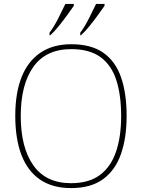

<svg xmlns="http://www.w3.org/2000/svg" viewBox="-20 -951 726 981"><path d="M343 10Q248 10 184.5 -33.5Q121 -77 89.5 -159.5Q58 -242 58 -359Q58 -476 90.5 -557.5Q123 -639 187 -682Q251 -725 344 -725Q446 -725 508 -681.5Q570 -638 598.5 -556Q627 -474 627 -358Q627 -247 598 -164Q569 -81 506.5 -35.5Q444 10 343 10ZM343 -15Q434 -15 490 -56.5Q546 -98 572.5 -175Q599 -252 599 -358Q599 -466 574 -542.5Q549 -619 493 -659.5Q437 -700 344 -700Q215 -700 150.5 -609.5Q86 -519 86 -358Q86 -197 150.5 -106Q215 -15 343 -15ZM390 -784Q412 -813 433.5 -855Q455 -897 471 -931H514V-921Q502 -904 481.5 -875.5Q461 -847 438 -818.5Q415 -790 394 -771H390ZM233 -784Q255 -813 276.5 -855Q298 -897 314 -931H357V-921Q345 -904 324.5 -875.5Q304 -847 281 -818.5Q258 -790 237 -771H233Z"/></svg>

Font: Noto Serif Kannada Thin
Style: Regular
Weight: 250
Version: Version 2.003